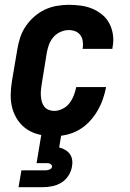

<svg xmlns="http://www.w3.org/2000/svg" viewBox="-20 -558 540 798"><path d="M205 8Q175 8 146.5 2Q118 -4 94.5 -19Q71 -34 55 -57Q39 -80 31.5 -107Q24 -134 24.5 -164Q25 -194 30 -223L52 -353Q56 -378 64 -402.5Q72 -427 87 -449Q102 -471 122.5 -489Q143 -507 166.5 -518Q190 -529 215.5 -533.5Q241 -538 266 -538Q291 -538 316.5 -534.5Q342 -531 364.5 -521.5Q387 -512 405.5 -496.5Q424 -481 435 -459.5Q446 -438 449.5 -413Q453 -388 448 -363Q448 -361 447.5 -359Q447 -357 447 -355H323Q323 -356 323 -356.5Q323 -357 324 -358Q326 -372 324 -386.5Q322 -401 314 -412Q306 -423 293 -428Q280 -433 266 -433Q248 -433 230.5 -425Q213 -417 201 -402.5Q189 -388 183 -371Q177 -354 174 -336L153 -206Q151 -194 150 -182Q149 -170 150 -158Q151 -146 154 -135Q157 -124 164 -115Q171 -106 182 -101.5Q193 -97 205 -97Q222 -97 239.5 -105.5Q257 -114 268.5 -129Q280 -144 286.5 -161Q293 -178 297 -196H421Q416 -170 407 -144.5Q398 -119 384 -95.5Q370 -72 350.5 -51.5Q331 -31 307 -17.5Q283 -4 256.5 2Q230 8 205 8ZM57 220 69 150H169Q177 150 186 146.5Q195 143 196 135Q197 131 194.5 128Q192 125 189 123Q186 121 182 120.5Q178 120 174 120H132L152 0H235L226 55Q239 58 251 65Q263 72 270.5 82.5Q278 93 280 107Q282 121 279 135Q276 154 264.5 172Q253 190 235 201Q217 212 197 216Q177 220 157 220Z"/></svg>

Font: Iosevka Curly XBdObl
Style: Regular
Weight: 800
Italic angle: -9°
Monospace: yes
Designer: Belleve Invis
Foundry: Belleve Invis
Version: Version 11.1.0; ttfautohint (v1.8.3)